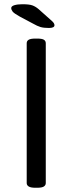

<svg xmlns="http://www.w3.org/2000/svg" viewBox="-20 -884 342 906"><path d="M147 2Q125 2 115.5 -4Q106 -10 106 -20V-680Q106 -691 115.5 -696.5Q125 -702 147 -702H155Q178 -702 187 -696.5Q196 -691 196 -680V-20Q196 -10 187 -4Q178 2 155 2ZM211 -752Q186 -752 171 -756.5Q156 -761 135 -773L73 -806Q46 -821 39.5 -829.5Q33 -838 33 -846Q33 -855 48 -859.5Q63 -864 86 -864Q118 -864 133 -858.5Q148 -853 162 -841L226 -784Q237 -774 237 -765Q237 -752 211 -752Z"/></svg>

Font: Asap Semi Expanded
Style: Regular
Weight: 400
Width: 6
Designer: Pablo Cosgaya
Foundry: Omnibus-Type
Version: Version 3.001; ttfautohint (v1.8.4.7-5d5b)